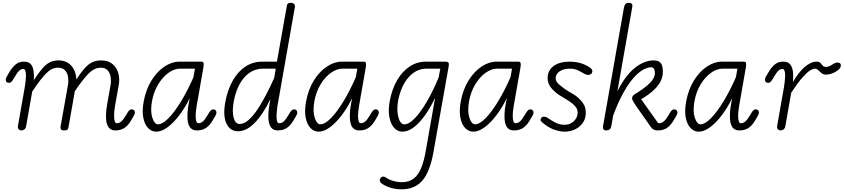

<svg xmlns="http://www.w3.org/2000/svg" viewBox="-20 -949 6138 1397"><path d="M135 0Q124 0 116 -8.2Q108 -16.5 110.5 -32.5L160.5 -316.5Q163.5 -333.5 166 -355.8Q168.5 -378 168.8 -398.8Q169 -419.5 164.5 -433.2Q160 -447 149.5 -447Q132.5 -447 119.2 -434.5Q106 -422 89.5 -393L81 -379Q70.5 -361 62.8 -353.5Q55 -346 45 -346Q35 -346 28.2 -352.5Q21.5 -359 21.5 -371.5Q21.5 -379 31 -395.2Q40.5 -411.5 52.5 -431.5Q74.5 -467 101.8 -486Q129 -505 171.5 -499Q194.5 -495.5 207.2 -478Q220 -460.5 224.5 -432Q229 -403.5 226 -366Q260 -418 286.8 -449.5Q313.5 -481 341.5 -495.2Q369.5 -509.5 405.5 -509.5Q448 -509.5 476.5 -490.2Q505 -471 519.8 -439.2Q534.5 -407.5 535.5 -370.5Q567.5 -420.5 594.5 -451Q621.5 -481.5 650.2 -495.5Q679 -509.5 716 -509.5Q766.5 -509.5 797.8 -483.8Q829 -458 840.8 -417Q852.5 -376 844 -330.5L817.5 -182Q814.5 -165.5 812.2 -143.5Q810 -121.5 810.2 -100.8Q810.5 -80 815 -66.2Q819.5 -52.5 830 -52.5Q847.5 -52.5 862.2 -65Q877 -77.5 894 -106.5L902.5 -120.5Q912.5 -138.5 920.5 -146Q928.5 -153.5 938.5 -153.5Q948.5 -153.5 955 -147Q961.5 -140.5 961.5 -127.5Q961.5 -120 952 -104Q942.5 -88 931 -68Q909.5 -33 883 -16.5Q856.5 0 819 0Q794 0 778.8 -13.5Q763.5 -27 756.8 -52.5Q750 -78 751.2 -114.8Q752.5 -151.5 761 -198.5L785 -333Q789.5 -359 785.2 -387.8Q781 -416.5 764 -436.5Q747 -456.5 712 -456.5Q667.5 -456.5 625.5 -414.8Q583.5 -373 524.5 -285.5L478.5 -24.5Q478 -18.5 473.5 -9.2Q469 0 445.5 0Q427 0 423 -9.2Q419 -18.5 420.5 -27.5L475 -333Q479.5 -359 475.5 -387.5Q471.5 -416 454 -436.2Q436.5 -456.5 401 -456.5Q356 -456.5 314.8 -414.2Q273.5 -372 214.5 -283L170.5 -33Q168 -16 158 -8Q148 0 135 0Z M1085.5 -211Q1073 -136.5 1089 -90.5Q1105 -44.5 1129 -44.5Q1163 -44.5 1207.2 -90Q1251.5 -135.5 1298.5 -213.2Q1345.5 -291 1387.5 -387.5L1398.5 -449.5H1290.5Q1249.5 -449.5 1207.2 -420Q1165 -390.5 1132 -337Q1099 -283.5 1085.5 -211ZM1025 -208Q1041.5 -298.5 1082.5 -364Q1123.5 -429.5 1177.2 -465Q1231 -500.5 1285.5 -500.5H1446Q1458.5 -500.5 1461 -489.2Q1463.5 -478 1460 -458.5L1411.5 -182Q1408.5 -165.5 1406 -143.5Q1403.5 -121.5 1403.8 -100.8Q1404 -80 1408.5 -66.2Q1413 -52.5 1424 -52.5Q1441 -52.5 1455.8 -65Q1470.5 -77.5 1487.5 -106.5L1496 -120.5Q1506.5 -138.5 1514.2 -146Q1522 -153.5 1532 -153.5Q1542 -153.5 1548.5 -147Q1555 -140.5 1555 -127.5Q1555 -120 1545.8 -104Q1536.5 -88 1524.5 -68Q1503 -33 1476.5 -16.5Q1450 0 1412.5 0Q1362.5 0 1349.2 -52.5Q1336 -105 1353.5 -198.5L1360.5 -235Q1327 -166 1285 -110.8Q1243 -55.5 1199.5 -23.2Q1156 9 1117 9Q1083 9 1057.8 -17.2Q1032.5 -43.5 1022.8 -92.2Q1013 -141 1025 -208Z M1680 -207.5Q1668 -134 1680.5 -90.5Q1693 -47 1724.5 -47Q1756.5 -47 1789.5 -76.5Q1822.5 -106 1854.8 -154.8Q1887 -203.5 1917.5 -262.5Q1948 -321.5 1974.5 -380.5L1986.5 -449.5H1894Q1838 -449.5 1794.5 -419Q1751 -388.5 1722 -334Q1693 -279.5 1680 -207.5ZM1619 -205.5Q1635.5 -295 1672.8 -361.2Q1710 -427.5 1764.8 -464Q1819.5 -500.5 1889 -500.5H1995L2067.5 -908Q2069.5 -920.5 2078.2 -925Q2087 -929.5 2098 -928.5Q2112 -928 2120 -920Q2128 -912 2125.5 -897.5L1998.5 -176.5Q1995 -154 1992.8 -124.8Q1990.5 -95.5 1994.2 -74Q1998 -52.5 2012 -52.5Q2029 -52.5 2043.8 -65Q2058.5 -77.5 2075.5 -106.5L2084 -120.5Q2094.5 -138.5 2102.2 -146Q2110 -153.5 2120 -153.5Q2130 -153.5 2136.5 -147Q2143 -140.5 2143 -127.5Q2143 -120 2133.8 -104Q2124.5 -88 2112.5 -68Q2091 -33 2064.5 -16.5Q2038 0 2000.5 0Q1967.5 0 1951 -23.5Q1934.5 -47 1932.8 -91.5Q1931 -136 1942 -198.5L1947.5 -228.5Q1895 -119 1834.5 -56.5Q1774 6 1712.5 6Q1654.5 6 1627.8 -49.8Q1601 -105.5 1619 -205.5Z M2267 -211Q2254.5 -136.5 2270.5 -90.5Q2286.5 -44.5 2310.5 -44.5Q2344.5 -44.5 2388.8 -90Q2433 -135.5 2480 -213.2Q2527 -291 2569 -387.5L2580 -449.5H2472Q2431 -449.5 2388.8 -420Q2346.5 -390.5 2313.5 -337Q2280.5 -283.5 2267 -211ZM2206.5 -208Q2223 -298.5 2264 -364Q2305 -429.5 2358.8 -465Q2412.5 -500.5 2467 -500.5H2627.5Q2640 -500.5 2642.5 -489.2Q2645 -478 2641.5 -458.5L2593 -182Q2590 -165.5 2587.5 -143.5Q2585 -121.5 2585.2 -100.8Q2585.5 -80 2590 -66.2Q2594.5 -52.5 2605.5 -52.5Q2622.5 -52.5 2637.2 -65Q2652 -77.5 2669 -106.5L2677.5 -120.5Q2688 -138.5 2695.8 -146Q2703.5 -153.5 2713.5 -153.5Q2723.5 -153.5 2730 -147Q2736.5 -140.5 2736.5 -127.5Q2736.5 -120 2727.2 -104Q2718 -88 2706 -68Q2684.5 -33 2658 -16.5Q2631.5 0 2594 0Q2544 0 2530.8 -52.5Q2517.5 -105 2535 -198.5L2542 -235Q2508.5 -166 2466.5 -110.8Q2424.5 -55.5 2381 -23.2Q2337.5 9 2298.5 9Q2264.5 9 2239.2 -17.2Q2214 -43.5 2204.2 -92.2Q2194.5 -141 2206.5 -208Z M2907.5 9Q2873 9 2848 -18.5Q2823 -46 2813.2 -95.8Q2803.5 -145.5 2815.5 -212Q2832 -301.5 2869.8 -366Q2907.5 -430.5 2961.2 -465.5Q3015 -500.5 3079 -500.5H3219Q3238 -500.5 3243 -493Q3248 -485.5 3245 -468.5L3134.5 154Q3108.5 301.5 3053 365Q2997.5 428.5 2902.5 428.5Q2857.5 428.5 2818.2 416Q2779 403.5 2752.5 382.5Q2744 375.5 2743.5 364.2Q2743 353 2752 342.5Q2757.5 335.5 2767.8 335.8Q2778 336 2789 343Q2809.5 358.5 2841.5 367.5Q2873.5 376.5 2905 376.5Q2954.5 376.5 2987.8 352.2Q3021 328 3042.5 278Q3064 228 3077.5 151L3146 -238Q3113.5 -169 3074.2 -113Q3035 -57 2992.5 -24Q2950 9 2907.5 9ZM2876.5 -214.5Q2868.5 -165.5 2873 -126.8Q2877.5 -88 2890.5 -66Q2903.5 -44 2920 -44Q2945.5 -44 2973.5 -66.2Q3001.5 -88.5 3030 -125.5Q3058.5 -162.5 3084.8 -207.8Q3111 -253 3133.5 -299.8Q3156 -346.5 3172 -387L3183.5 -449.5H3083.5Q3008 -449.5 2952.2 -385.8Q2896.5 -322 2876.5 -214.5Z M3392.5 -211Q3380 -136.5 3396 -90.5Q3412 -44.5 3436 -44.5Q3470 -44.5 3514.2 -90Q3558.5 -135.5 3605.5 -213.2Q3652.5 -291 3694.5 -387.5L3705.5 -449.5H3597.5Q3556.5 -449.5 3514.2 -420Q3472 -390.5 3439 -337Q3406 -283.5 3392.5 -211ZM3332 -208Q3348.5 -298.5 3389.5 -364Q3430.5 -429.5 3484.2 -465Q3538 -500.5 3592.5 -500.5H3753Q3765.5 -500.5 3768 -489.2Q3770.5 -478 3767 -458.5L3718.5 -182Q3715.5 -165.5 3713 -143.5Q3710.5 -121.5 3710.8 -100.8Q3711 -80 3715.5 -66.2Q3720 -52.5 3731 -52.5Q3748 -52.5 3762.8 -65Q3777.5 -77.5 3794.5 -106.5L3803 -120.5Q3813.5 -138.5 3821.2 -146Q3829 -153.5 3839 -153.5Q3849 -153.5 3855.5 -147Q3862 -140.5 3862 -127.5Q3862 -120 3852.8 -104Q3843.5 -88 3831.5 -68Q3810 -33 3783.5 -16.5Q3757 0 3719.5 0Q3669.5 0 3656.2 -52.5Q3643 -105 3660.5 -198.5L3667.5 -235Q3634 -166 3592 -110.8Q3550 -55.5 3506.5 -23.2Q3463 9 3424 9Q3390 9 3364.8 -17.2Q3339.5 -43.5 3329.8 -92.2Q3320 -141 3332 -208Z M4087 9Q4058 9 4019.8 -3Q3981.5 -15 3946 -42Q3927.5 -55.5 3918 -65.5Q3908.5 -75.5 3917.5 -89.5Q3923 -100 3938 -100Q3953 -100 3968 -89Q3985 -76.5 4017.8 -58.8Q4050.5 -41 4087 -41Q4129 -41 4156 -67.8Q4183 -94.5 4183 -128Q4183 -151.5 4171.8 -167.2Q4160.5 -183 4146 -194.5Q4130.5 -207.5 4105 -223.2Q4079.5 -239 4049 -257.5Q4018.5 -276.5 3991.5 -308.2Q3964.5 -340 3964.5 -380.5Q3964.5 -435.5 4007.2 -468Q4050 -500.5 4127.5 -500.5Q4156 -500.5 4188.8 -493.8Q4221.5 -487 4260.5 -465Q4280.5 -454 4287 -441.8Q4293.5 -429.5 4286 -417Q4279.5 -406.5 4265 -404.5Q4250.5 -402.5 4232.5 -412Q4220 -419 4191.8 -434.2Q4163.5 -449.5 4127.5 -449.5Q4080.5 -449.5 4051.8 -429.8Q4023 -410 4023 -380.5Q4023 -356.5 4045.5 -336.8Q4068 -317 4091 -300.5Q4121.5 -280.5 4148.8 -265.2Q4176 -250 4199 -225.5Q4218 -207.5 4230 -185.2Q4242 -163 4242 -124.5Q4242 -88 4222 -57.5Q4202 -27 4167 -9Q4132 9 4087 9Z M4717 -23 4604 -184Q4591.5 -202.5 4585.2 -214.5Q4579 -226.5 4579 -233.5Q4579 -242 4584 -250.2Q4589 -258.5 4602 -265.5Q4672.5 -308.5 4708.8 -345.2Q4745 -382 4745 -417Q4745 -432.5 4739.5 -446Q4734 -459.5 4716 -459.5Q4692.5 -459.5 4661.2 -442.8Q4630 -426 4593.5 -386.5Q4557 -347 4518.5 -279Q4480 -211 4441.5 -108.5L4428 -32Q4424.5 -13.5 4414.8 -6.8Q4405 0 4389 0Q4381.5 0 4376 -3.2Q4370.5 -6.5 4368.2 -13Q4366 -19.5 4367.5 -29.5L4520 -894Q4523 -911 4531 -919.8Q4539 -928.5 4553 -928.5Q4569 -928.5 4576.2 -922Q4583.5 -915.5 4580 -896L4472 -284Q4528.5 -398 4597.8 -453.8Q4667 -509.5 4736 -509.5Q4754 -509.5 4769.2 -503.8Q4784.5 -498 4793.8 -480Q4803 -462 4803 -424Q4803 -389 4785.5 -355.5Q4768 -322 4733 -290Q4698 -258 4645 -227L4765.5 -57.5Q4768.5 -52.5 4775.5 -52.5Q4793 -52.5 4808.8 -65Q4824.5 -77.5 4841.5 -106.5L4849.5 -120.5Q4860 -138.5 4868 -146Q4876 -153.5 4885.5 -153.5Q4895.5 -153.5 4902.2 -147Q4909 -140.5 4909 -127.5Q4909 -120 4899.5 -104Q4890 -88 4878.5 -68Q4856.5 -33 4830.2 -16.5Q4804 0 4766.5 0Q4750 0 4737.8 -5.5Q4725.5 -11 4717 -23Z M5032.5 -211Q5020 -136.5 5036 -90.5Q5052 -44.5 5076 -44.5Q5110 -44.5 5154.2 -90Q5198.5 -135.5 5245.5 -213.2Q5292.5 -291 5334.5 -387.5L5345.5 -449.5H5237.5Q5196.5 -449.5 5154.2 -420Q5112 -390.5 5079 -337Q5046 -283.5 5032.5 -211ZM4972 -208Q4988.5 -298.5 5029.5 -364Q5070.5 -429.5 5124.2 -465Q5178 -500.5 5232.5 -500.5H5393Q5405.5 -500.5 5408 -489.2Q5410.5 -478 5407 -458.5L5358.5 -182Q5355.5 -165.5 5353 -143.5Q5350.5 -121.5 5350.8 -100.8Q5351 -80 5355.5 -66.2Q5360 -52.5 5371 -52.5Q5388 -52.5 5402.8 -65Q5417.5 -77.5 5434.5 -106.5L5443 -120.5Q5453.5 -138.5 5461.2 -146Q5469 -153.5 5479 -153.5Q5489 -153.5 5495.5 -147Q5502 -140.5 5502 -127.5Q5502 -120 5492.8 -104Q5483.5 -88 5471.5 -68Q5450 -33 5423.5 -16.5Q5397 0 5359.5 0Q5309.5 0 5296.2 -52.5Q5283 -105 5300.5 -198.5L5307.5 -235Q5274 -166 5232 -110.8Q5190 -55.5 5146.5 -23.2Q5103 9 5064 9Q5030 9 5004.8 -17.2Q4979.5 -43.5 4969.8 -92.2Q4960 -141 4972 -208Z M5659 0Q5648 0 5640 -8.2Q5632 -16.5 5634.5 -32.5L5684.5 -316.5Q5687.5 -333.5 5690 -355.8Q5692.5 -378 5692.8 -398.8Q5693 -419.5 5688.5 -433.2Q5684 -447 5673.5 -447Q5656.5 -447 5643.2 -434.5Q5630 -422 5613.5 -393L5605 -379Q5594.5 -361 5586.8 -353.5Q5579 -346 5569 -346Q5559 -346 5552.2 -352.5Q5545.5 -359 5545.5 -371.5Q5545.5 -379 5555 -395.2Q5564.5 -411.5 5576.5 -431.5Q5598.5 -467 5625.8 -486Q5653 -505 5695.5 -499Q5719.5 -495.5 5732.8 -476.2Q5746 -457 5749.8 -425.2Q5753.5 -393.5 5749 -352.5Q5791.5 -424.5 5836 -462.5Q5880.5 -500.5 5921.5 -500.5Q5941.5 -500.5 5949.8 -491Q5958 -481.5 5965.8 -471.8Q5973.5 -462 5992 -462Q6004.5 -462 6019 -469.5Q6033.5 -477 6041 -482.5Q6054.5 -491.5 6067.5 -493.5Q6080.5 -495.5 6089.2 -490.5Q6098 -485.5 6098 -473.5Q6098 -463.5 6093.2 -455.5Q6088.5 -447.5 6080 -440.8Q6071.5 -434 6060 -427Q6041.5 -415.5 6021.8 -410.8Q6002 -406 5990.5 -406Q5971 -406 5957.5 -417Q5944 -428 5932.8 -438.8Q5921.5 -449.5 5909 -449.5Q5895.5 -449.5 5873.2 -435.8Q5851 -422 5817.8 -384.2Q5784.5 -346.5 5737 -274.5L5694.5 -33Q5692 -16 5682 -8Q5672 0 5659 0Z"/></svg>

Font: Edu VIC WA NT Hand Pre
Style: Regular
Weight: 400
Designer: Tina and Corey Anderson, Eben Sorkin, Mirko Velimirovic
Foundry: Google for Education
Version: Version 1.000